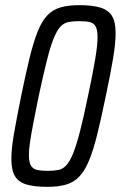

<svg xmlns="http://www.w3.org/2000/svg" viewBox="-20 -716 468 744"><path d="M164 8Q114 8 83 -1Q52 -10 38 -33.5Q24 -57 24 -100Q24 -140 34.5 -200Q45 -260 62 -344Q80 -432 95 -493Q110 -554 126 -594Q142 -634 163.5 -656.5Q185 -679 215 -687.5Q245 -696 288 -696Q338 -696 369 -686.5Q400 -677 414 -654Q428 -631 428 -588Q428 -548 418 -488.5Q408 -429 390 -344Q372 -257 357 -196Q342 -135 325.5 -95Q309 -55 288 -32.5Q267 -10 237 -1Q207 8 164 8ZM164 -54Q189 -54 206.5 -57.5Q224 -61 237.5 -76Q251 -91 263.5 -122Q276 -153 290 -207Q304 -261 321 -344Q340 -433 349 -487.5Q358 -542 358 -571Q358 -601 350.5 -614Q343 -627 327.5 -630.5Q312 -634 287 -634Q263 -634 245 -630.5Q227 -627 213.5 -612Q200 -597 187.5 -566Q175 -535 161.5 -481Q148 -427 130 -344Q118 -285 109.5 -241Q101 -197 96.5 -166.5Q92 -136 92 -116Q92 -87 100 -74Q108 -61 124 -57.5Q140 -54 164 -54Z"/></svg>

Font: Saira ExtraCondensed
Style: Italic
Weight: 400
Width: 2
Italic angle: -12°
Designer: Hector Gatti with collaboration of the Omnibus-Type team
Foundry: Omnibus-Type
Version: Version 1.101